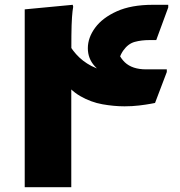

<svg xmlns="http://www.w3.org/2000/svg" viewBox="-20 -780 748 800"><path d="M675 -480 626 -351Q626 -351 607.5 -347.5Q589 -344 560 -340.5Q531 -337 499 -337Q455 -337 407 -345.5Q359 -354 314.5 -379.5Q270 -405 237 -455L277 -487V0H83V-741L283 -760L285 -752Q282 -736 280 -708Q278 -680 277.5 -631.5Q277 -583 277 -502L261 -610Q271 -584 297 -554.5Q323 -525 361 -505Q399 -485 444 -484L548 -426Q494 -434 448.5 -453.5Q403 -473 374.5 -504.5Q346 -536 346 -579Q346 -623 376.5 -664.5Q407 -706 467 -733Q527 -760 617 -760H681V-749L631 -613H602Q569 -613 541.5 -605.5Q514 -598 494 -570Q474 -542 461 -483L457 -611Q469 -550 500 -520.5Q531 -491 589 -491H675Z"/></svg>

Font: Kufam ExtraBold
Style: Regular
Weight: 800
Designer: Wael Morcos, Artur Schmal
Foundry: Original Type
Version: Version 1.300; ttfautohint (v1.8.3)